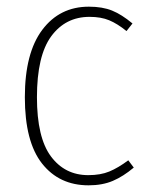

<svg xmlns="http://www.w3.org/2000/svg" viewBox="-20 -551 447 581"><path d="M249 -530.8Q290 -530.8 319.1 -519Q348.1 -507.3 380.9 -480L362.8 -457Q335 -479.5 310.3 -489.7Q285.6 -500 251 -500Q178.2 -500 135 -441.2Q91.8 -382.3 91.8 -256.8Q91.8 -134.8 134 -77.9Q176.3 -21 247.1 -21Q284.2 -21 310.8 -32Q337.4 -43 368.2 -65.9L384.8 -43.9Q353 -17.1 321.5 -3.7Q290 9.8 248 9.8Q159.2 9.8 107.2 -56.2Q55.2 -122.1 55.2 -256.8Q55.2 -390.6 107.9 -460.7Q160.6 -530.8 249 -530.8Z"/></svg>

Font: Fira Sans Compressed UltraLight
Style: Regular
Weight: 200
Width: 1
Designer: Carrois Corporate & Edenspiekermann AG
Foundry: Carrois Corporate GbR & Edenspiekermann AG
Version: Version 4.203;PS 004.203;hotconv 1.0.88;makeotf.lib2.5.64775